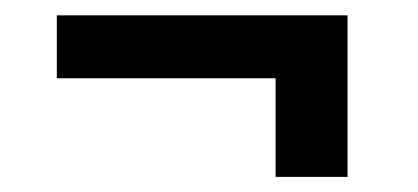

<svg xmlns="http://www.w3.org/2000/svg" viewBox="-20 -412 542 249"><path d="M430.7 -182.6H337.4V-310.5H53.7V-392.1H430.7Z"/></svg>

Font: Ufes Sans ExtraBold
Style: Regular
Weight: 800
Designer: Ricardo Esteves & Filipe Motta
Foundry: ProDesignUfes - Ricardo Esteves, Filipe Motta (This is a derivative work, based on Roboto family, by Christian Robertson
Version: Version 2.0